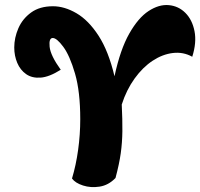

<svg xmlns="http://www.w3.org/2000/svg" viewBox="-20 -745 801 768"><path d="M268 -31Q284 -84 292.5 -145.5Q301 -207 301 -268Q301 -379 280 -451Q259 -523 233 -558Q207 -593 191 -593Q175 -593 178.5 -558Q182 -523 223 -466Q177 -437 142.5 -434.5Q108 -432 84.5 -448.5Q61 -465 49 -493.5Q37 -522 37 -555Q37 -594 53.5 -632Q70 -670 104.5 -695Q139 -720 192 -720Q238 -720 286 -692Q334 -664 374 -602.5Q414 -541 438 -440Q461 -547 497 -610.5Q533 -674 574.5 -701Q616 -728 655 -724.5Q694 -721 721.5 -693.5Q749 -666 758 -620.5Q767 -575 749 -518Q713 -538 671.5 -533Q630 -528 590.5 -502Q551 -476 518.5 -431Q486 -386 467 -327Q470 -266 469.5 -220.5Q469 -175 463 -132Q457 -89 442 -33Q414 -4 378.5 1.5Q343 7 312 -3Q281 -13 268 -31Z"/></svg>

Font: Agbalumo
Style: Regular
Weight: 400
Designer: Raphael Alegbeleye
Foundry: Sorkin Type Co.
Version: Version 1.000; ttfautohint (v1.8.4)